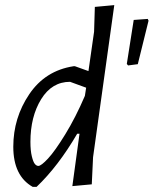

<svg xmlns="http://www.w3.org/2000/svg" viewBox="-20 -724 601 751"><path d="M273 -465 326 -446 348 -600 351 -697 427 -704 344 -109 339 -3 263 4 291 -201H282Q208 -74 123 7H108Q32 -36 32 -150Q32 -263 94.5 -355.5Q157 -448 268 -465ZM558 -650 561 -643 519 -473 481 -468 476 -474 503 -646ZM99 -169Q99 -135 104.5 -112.5Q110 -90 116.5 -82.5Q123 -75 130 -75Q141 -75 168 -104Q195 -133 235.5 -199Q276 -265 312 -349L317 -381L254 -404Q183 -404 141 -336Q99 -268 99 -169Z"/></svg>

Font: Alegreya Sans
Style: Italic
Weight: 400
Italic angle: -7°
Designer: Juan Pablo del Peral
Foundry: Huerta Tipografica
Version: Version 2.007